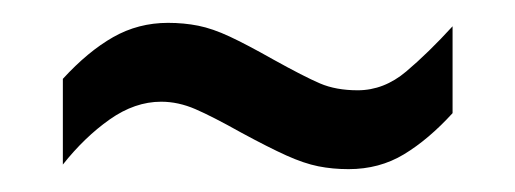

<svg xmlns="http://www.w3.org/2000/svg" viewBox="-20 -406 451 168"><path d="M35 -337Q57 -361 79 -373.5Q101 -386 127 -386Q141 -386 153.5 -383.5Q166 -381 181 -374Q196 -367 219 -354Q246 -339 260 -333Q274 -327 293 -327Q316 -327 335.5 -343.5Q355 -360 376 -383V-307Q355 -284 333.5 -271Q312 -258 285 -258Q271 -258 258.5 -260.5Q246 -263 230.5 -270Q215 -277 191 -290Q166 -304 151 -310.5Q136 -317 121 -317Q98 -317 76 -301.5Q54 -286 35 -262Z"/></svg>

Font: Noto Sans Devanagari ExtraCondensed
Style: Regular
Weight: 400
Width: 2
Designer: Jelle Bosma - Monotype Design Team
Foundry: Monotype Imaging Inc.
Version: Version 2.006